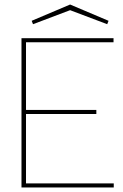

<svg xmlns="http://www.w3.org/2000/svg" viewBox="-20 -829 543 849"><path d="M75 0V-660H482V-642H95V-343H406V-325H95V-18H483V0ZM290 -809 460 -737 454 -722 290 -784 126 -722 120 -737Z"/></svg>

Font: Lil Grotesk Thin
Style: Regular
Weight: 100
Designer: Bastien Sozeau
Foundry: NBR — Bastien Sozeau
Version: Version 3.003; ttfautohint (v1.8.4.7-5d5b);gftools[0.9.33]